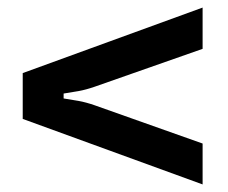

<svg xmlns="http://www.w3.org/2000/svg" viewBox="-20 -598 601 507"><path d="M515 -111 40 -284V-405L515 -578V-469L230 -369Q207 -361 187.5 -357.5Q168 -354 148 -351V-338Q168 -335 187.5 -331.5Q207 -328 230 -320L515 -219Z"/></svg>

Font: Open Sauce Sans SemiBold
Style: Regular
Weight: 600
Designer: Alfredo Marco Pradil
Foundry: Creative Sauce Fz LLC
Version: Version 1.477